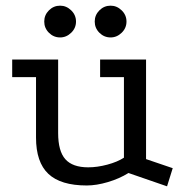

<svg xmlns="http://www.w3.org/2000/svg" viewBox="-20 -639 649 677"><path d="M433 -29Q401 -9 360.5 3Q320 15 286 15Q194 15 150.5 -26Q107 -67 107 -154V-367H23V-429H185V-170Q185 -106 210.5 -77.5Q236 -49 291 -49Q323 -49 358.5 -58.5Q394 -68 417 -83V-367H333V-429H495V-78L589 -46L569 18ZM370 -619Q392 -619 409 -602.5Q426 -586 426 -563Q426 -540 409 -523.5Q392 -507 370 -507Q347 -507 330.5 -523.5Q314 -540 314 -563Q314 -586 330.5 -602.5Q347 -619 370 -619ZM192 -619Q214 -619 231 -602.5Q248 -586 248 -563Q248 -540 231 -523.5Q214 -507 192 -507Q169 -507 152.5 -523.5Q136 -540 136 -563Q136 -586 152.5 -602.5Q169 -619 192 -619Z"/></svg>

Font: Podkova VF Beta
Style: Regular
Weight: 400
Designer: Ilya Yudin
Foundry: Cyreal (www.cyreal.org)
Version: Version 2.100